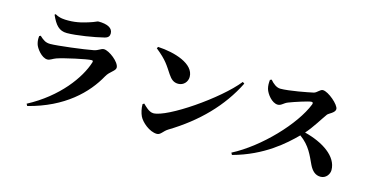

<svg xmlns="http://www.w3.org/2000/svg" viewBox="-85 -1187 3140 1646"><g transform="rotate(15 1485.0 -364.0)"><path d="M160 -541C157 -515 158 -497 165 -471C174 -437 228 -365 279 -365C302 -365 323 -384 352 -394C413 -415 608 -458 648 -458C658 -458 663 -454 659 -441C614 -296 465 -90 206 47L216 65C530 -15 705 -190 795 -354C822 -403 872 -421 872 -451C872 -499 773 -576 726 -576C701 -576 684 -553 643 -545C563 -529 330 -500 269 -500C226 -500 205 -517 172 -547ZM705 -674C737 -682 747 -698 747 -721C747 -769 699 -793 619 -793C608 -793 593 -781 547 -767C509 -755 446 -734 365 -734C331 -734 291 -734 248 -759L240 -752C277 -669 312 -627 382 -627C466 -627 622 -653 705 -674Z M1169 -715 1161 -701C1261 -621 1279 -583 1326 -513C1351 -476 1375 -454 1416 -454C1464 -454 1497 -493 1497 -536C1497 -653 1319 -707 1169 -715ZM1948 -613C1804 -431 1399 -155 1276 -155C1237 -155 1200 -196 1180 -215L1167 -207C1166 -172 1176 -129 1189 -102C1210 -58 1284 8 1351 8C1384 8 1397 -29 1436 -53C1674 -197 1854 -380 1964 -602Z M2168 -690C2165 -663 2165 -636 2172 -611C2184 -569 2235 -502 2287 -502C2318 -502 2333 -529 2367 -542C2415 -561 2537 -601 2561 -601C2572 -601 2578 -596 2572 -580C2497 -389 2246 -124 2010 -2L2020 16C2289 -57 2451 -206 2543 -298C2635 -232 2664 -154 2700 -78C2724 -29 2755 0 2801 0C2849 0 2878 -43 2878 -79C2878 -202 2739 -291 2576 -332C2635 -399 2682 -480 2717 -528C2728 -543 2783 -562 2783 -595C2783 -633 2679 -723 2630 -723C2606 -723 2586 -688 2559 -682C2515 -672 2351 -640 2274 -640C2240 -640 2208 -665 2182 -696Z"/></g></svg>

Font: Noto Serif CJK SC Black
Style: Regular
Weight: 900
Designer: Ryoko NISHIZUKA 西塚涼子 (kana & ideographs); Frank Grießhammer (Latin, Greek & Cyrillic); Wenlong ZHANG 张文龙 (bopomofo); San
Foundry: Adobe
Version: Version 2.001;hotconv 1.1.0;makeotfexe 2.6.0